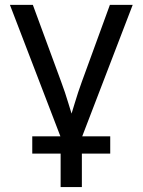

<svg xmlns="http://www.w3.org/2000/svg" viewBox="-20 -549 574 773"><path d="M226.6 8.8 20 -529.3H112.3L226.1 -220.2Q242.2 -177.2 254.9 -134.5Q267.6 -91.8 280.8 -50.3H255.4Q268.6 -91.8 281.2 -134.5Q293.9 -177.2 309.6 -220.2L422.4 -529.3H514.2L307.6 8.8ZM224.1 204.1V-3.9H309.6V204.1ZM109.9 69.3V0H423.8V69.3Z"/></svg>

Font: Inter 24pt
Style: Regular
Weight: 400
Designer: Rasmus Andersson
Foundry: rsms
Version: Version 4.001;git-66647c0bb